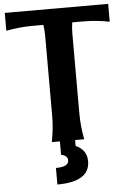

<svg xmlns="http://www.w3.org/2000/svg" viewBox="-63 -782 712 1066"><g transform="rotate(-5 293.0 -249.5)"><path d="M202.6 0Q217.3 -73.2 217.3 -146.5V-590.8Q217.3 -622.1 212.4 -652.3H151.4Q80.1 -652.3 4.9 -637.7V-737.3H581.1V-637.7Q509.3 -652.3 434.6 -652.3H373.5Q368.7 -622.1 368.7 -590.8V-146.5Q368.7 -73.2 383.3 0H332.5V32.7Q394 60.1 394 123Q394 237.3 212.9 237.3V145Q284.2 145 284.2 109.4Q284.2 82 247.6 74.7V0Z"/></g></svg>

Font: Classica
Style: Bold
Weight: 700
Designer: Wojciech Kalinowski "wmk69" (wmk69@o2.pl)
Foundry: Wojciech Kalinowski "wmk69" (wmk69@o2.pl)
Version: Version 2.1.1; 2021-05-14